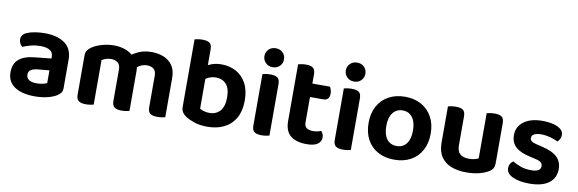

<svg xmlns="http://www.w3.org/2000/svg" viewBox="-51 -1100 4589 1524"><g transform="rotate(10 2244.0 -338.5)"><path d="M253.2 15.3Q151.9 15.3 92.5 -24Q33.1 -63.3 33.1 -141.2Q33.1 -208.9 75.3 -245Q117.5 -281.2 199.7 -289.5L334.5 -303.5V-317.6Q334.5 -353.8 307.5 -369.8Q280.4 -385.9 231.4 -385.9Q193 -385.9 156.2 -376.5Q119.4 -367.2 90.4 -354.2Q79.1 -362.5 70.9 -377.9Q62.8 -393.4 62.8 -410Q62.8 -450.5 106.3 -468.4Q134.6 -480.5 172.7 -486.3Q210.9 -492.2 247.6 -492.2Q349.1 -492.2 409.7 -449.5Q470.2 -406.9 470.2 -316.3V-87.9Q470.2 -63.2 457.8 -48.4Q445.3 -33.6 426.3 -22.3Q397.1 -5.4 353.1 5Q309.1 15.3 253.2 15.3ZM253.2 -89Q278.7 -89 301.6 -94.2Q324.5 -99.4 335.1 -106V-208.1L245.5 -199.8Q209.3 -197.1 188.9 -184Q168.5 -171 168.5 -145.5Q168.5 -119.7 188.8 -104.3Q209.1 -89 253.2 -89Z M1016.6 -329.2V-215.6H877.2V-312Q877.2 -348.5 856 -365.2Q834.7 -381.9 802.2 -381.9Q779.2 -381.9 760.1 -374.9Q741 -367.9 728.2 -360.2V-215.6H588.8V-372.7Q588.8 -397.3 599.3 -413.3Q609.8 -429.2 630.1 -442.9Q661.7 -464.5 709.2 -478.3Q756.6 -492.2 807.2 -492.2Q855.6 -492.2 897.2 -477.3Q938.8 -462.5 968.4 -432.2Q975.7 -425.5 982.7 -419.2Q989.7 -412.9 993.7 -404.9Q1003.3 -389.6 1009.9 -369.9Q1016.6 -350.3 1016.6 -329.2ZM1305 -316.7V-215.6H1165.6V-312Q1165.6 -348.5 1145.5 -365.2Q1125.4 -381.9 1092.3 -381.9Q1067.8 -381.9 1045.6 -372.1Q1023.3 -362.2 1007.2 -347.1L934.9 -429.5Q966.9 -454.8 1009.2 -473.5Q1051.5 -492.2 1111.5 -492.2Q1163.5 -492.2 1207.6 -474.5Q1251.7 -456.8 1278.4 -418.2Q1305 -379.6 1305 -316.7ZM588.8 -262H728.2V-1.3Q719.3 1.3 702.3 4.1Q685.4 7 665.5 7Q626 7 607.4 -7.1Q588.8 -21.2 588.8 -58.1ZM877.2 -262H1016.6V-1.3Q1007.6 1.3 990.5 4.1Q973.4 7 953.9 7Q914 7 895.6 -7.1Q877.2 -21.2 877.2 -58.1ZM1165.6 -262H1305V-1.3Q1296 1.3 1278.9 4.1Q1261.8 7 1242.2 7Q1202.4 7 1184 -7.1Q1165.6 -21.2 1165.6 -58.1Z M1673.1 -492.2Q1737.7 -492.2 1790.2 -464Q1842.6 -435.9 1873.1 -379.9Q1903.6 -323.9 1903.6 -240.2Q1903.6 -156.9 1871.5 -99.9Q1839.3 -43 1781.4 -14Q1723.4 15 1645.9 15Q1585.6 15 1541.9 0.3Q1498.1 -14.3 1468.4 -33.6Q1447.4 -48.2 1437.1 -65.5Q1426.8 -82.8 1426.8 -106.4V-425.6H1565.6V-116.3Q1577.9 -108.6 1598 -102.3Q1618.1 -95.9 1644.5 -95.9Q1697.4 -95.9 1729.3 -132Q1761.2 -168 1761.2 -240.2Q1761.2 -314.1 1730.1 -348Q1699 -381.9 1647.9 -381.9Q1614.5 -381.9 1588.7 -369.4Q1563 -356.9 1545 -341.5L1539.9 -454Q1562.6 -467.7 1596.3 -479.9Q1630 -492.2 1673.1 -492.2ZM1566.2 -393.1H1426.8V-650.6Q1435.8 -653.3 1452.9 -656.1Q1470 -659 1489.9 -659Q1530 -659 1548.1 -645.2Q1566.2 -631.4 1566.2 -593.9Z M1995.8 -616.6Q1995.8 -648.8 2018.1 -670.9Q2040.3 -693 2074.9 -693Q2109.7 -693 2131.7 -670.9Q2153.6 -648.8 2153.6 -616.6Q2153.6 -585 2131.7 -562.6Q2109.7 -540.2 2074.9 -540.2Q2040.3 -540.2 2018.1 -562.6Q1995.8 -585 1995.8 -616.6ZM2005.2 -264H2144.6V-1.3Q2135.6 1.3 2118.7 4.1Q2101.7 7 2081.8 7Q2042.3 7 2023.8 -7.1Q2005.2 -21.2 2005.2 -58.1ZM2144.6 -192H2005.2V-472.5Q2014.1 -475.2 2031.2 -478Q2048.3 -480.9 2068.2 -480.9Q2108.4 -480.9 2126.5 -467.1Q2144.6 -453.3 2144.6 -415.5Z M2270.5 -264H2408.6V-153.1Q2408.6 -123 2427.3 -109.8Q2446 -96.6 2479.4 -96.6Q2495.1 -96.6 2512.8 -100.2Q2530.5 -103.9 2543.1 -109.3Q2551.1 -100.7 2557.1 -88.4Q2563.1 -76.1 2563.1 -59.4Q2563.1 -27.5 2535.4 -6.6Q2507.8 14.3 2444.6 14.3Q2362.8 14.3 2316.6 -22.6Q2270.5 -59.6 2270.5 -143.4ZM2357 -358.9V-467.2H2550.8Q2555.8 -459.2 2560.4 -444.9Q2565.1 -430.7 2565.1 -414.1Q2565.1 -385.5 2552.1 -372.2Q2539.2 -358.9 2517.2 -358.9ZM2408.6 -238H2270.5V-598Q2279.4 -600.6 2296.5 -603.8Q2313.6 -607 2332.9 -607Q2372.4 -607 2390.5 -592.9Q2408.6 -578.7 2408.6 -541.9Z M2651.8 -616.6Q2651.8 -648.8 2674.1 -670.9Q2696.3 -693 2730.9 -693Q2765.7 -693 2787.7 -670.9Q2809.6 -648.8 2809.6 -616.6Q2809.6 -585 2787.7 -562.6Q2765.7 -540.2 2730.9 -540.2Q2696.3 -540.2 2674.1 -562.6Q2651.8 -585 2651.8 -616.6ZM2661.2 -264H2800.6V-1.3Q2791.6 1.3 2774.7 4.1Q2757.7 7 2737.8 7Q2698.3 7 2679.8 -7.1Q2661.2 -21.2 2661.2 -58.1ZM2800.6 -192H2661.2V-472.5Q2670.1 -475.2 2687.2 -478Q2704.3 -480.9 2724.2 -480.9Q2764.4 -480.9 2782.5 -467.1Q2800.6 -453.3 2800.6 -415.5Z M3402.7 -238.9Q3402.7 -161 3371.8 -104Q3341 -47.1 3284.8 -16.1Q3228.6 15 3152.6 15Q3076.9 15 3020.5 -15.7Q2964.1 -46.3 2933.1 -103.3Q2902.1 -160.3 2902.1 -238.9Q2902.1 -316.9 2933.6 -373.5Q2965.1 -430.2 3021.5 -461.2Q3078 -492.2 3152.8 -492.2Q3227.7 -492.2 3283.8 -460.9Q3339.9 -429.6 3371.3 -372.7Q3402.7 -315.9 3402.7 -238.9ZM3152.4 -381.9Q3102.7 -381.9 3073.8 -344.3Q3044.8 -306.7 3044.8 -238.9Q3044.8 -169.4 3073.2 -132.3Q3101.7 -95.2 3152.6 -95.2Q3203.4 -95.2 3231.7 -132.8Q3259.9 -170.4 3259.9 -238.9Q3259.9 -306.1 3231.4 -344Q3202.8 -381.9 3152.4 -381.9Z M3499.8 -184.8V-259.3H3639.2V-186.2Q3639.2 -138 3664.3 -116.6Q3689.4 -95.2 3734.2 -95.2Q3763 -95.2 3782.4 -100.8Q3801.8 -106.3 3811.9 -112V-259.3H3951.3V-96.5Q3951.3 -72.9 3942.5 -56.4Q3933.7 -40 3912.7 -27.3Q3882.1 -8.4 3836.2 3.3Q3790.2 15 3733.2 15Q3663.3 15 3610.5 -5.8Q3557.7 -26.7 3528.8 -70.8Q3499.8 -114.9 3499.8 -184.8ZM3951.3 -213.3H3811.9V-475.8Q3820.9 -478.5 3838 -481.3Q3855.1 -484.2 3874.6 -484.2Q3915.1 -484.2 3933.2 -470.4Q3951.3 -456.6 3951.3 -418.8ZM3639.2 -213.3H3499.8V-475.8Q3508.8 -478.5 3525.9 -481.3Q3543 -484.2 3562.9 -484.2Q3603 -484.2 3621.1 -470.4Q3639.2 -456.6 3639.2 -418.8Z M4452.3 -137.5Q4452.3 -65.6 4398.3 -25Q4344.4 15.6 4241.5 15.6Q4159.6 15.6 4107.3 -8.5Q4055 -32.7 4055 -76.5Q4055 -96.4 4063.8 -111.6Q4072.6 -126.7 4086.3 -135.7Q4114.6 -118.7 4151.6 -105Q4188.6 -91.3 4236.6 -91.3Q4314.2 -91.3 4314.2 -136.9Q4314.2 -156 4300.3 -167.5Q4286.4 -179.1 4256.4 -185.1L4208.4 -196.6Q4130.9 -212.9 4093 -248Q4055.1 -283.1 4055.1 -343.3Q4055.1 -410.9 4110 -451.8Q4164.8 -492.8 4259.4 -492.8Q4307.8 -492.8 4346.4 -483.3Q4385 -473.8 4407.5 -455Q4430 -436.2 4430 -409Q4430 -390 4422.1 -375.4Q4414.3 -360.8 4402 -351.8Q4390.7 -359.2 4368.9 -367Q4347.1 -374.9 4320.7 -380.4Q4294.4 -385.9 4270.4 -385.9Q4233.6 -385.9 4212.6 -375.2Q4191.5 -364.4 4191.5 -343.3Q4191.5 -328.6 4203.4 -318.4Q4215.2 -308.1 4245.3 -301.5L4289.2 -291.1Q4375.7 -271.1 4414 -234Q4452.3 -196.8 4452.3 -137.5Z"/></g></svg>

Font: Baloo Tammudu 2
Style: Regular
Weight: 400
Designer: Maithili Shingre, Omkar Shende and Ek Type
Foundry: Ek Type
Version: Version 1.700